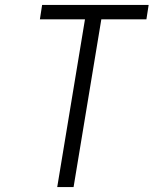

<svg xmlns="http://www.w3.org/2000/svg" viewBox="-20 -755 640 775"><path d="M211 0 323 -677H141L150 -735H580L571 -677H389L277 0Z"/></svg>

Font: Iosevka Aile Light
Style: Italic
Weight: 300
Italic angle: -9°
Designer: Belleve Invis
Foundry: Belleve Invis
Version: Version 31.1.0; ttfautohint (v1.8.4)